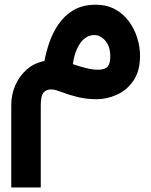

<svg xmlns="http://www.w3.org/2000/svg" viewBox="-20 -431 657 834"><path d="M405.6 -128.2Q381 -128.2 352.2 -135.7Q323.5 -143.2 296.4 -152.3Q302.1 -192.3 315.3 -220.5Q328.5 -248.7 347.4 -263.7Q366.3 -278.7 389.8 -278.7Q416.1 -278.7 437.6 -253.9Q459 -229.1 459 -185.7Q459 -154.9 447.3 -141.5Q435.5 -128.2 405.6 -128.2ZM399.8 0Q444.3 0 487.6 -19.5Q530.9 -38.9 559.6 -80.6Q588.3 -122.3 588.3 -189Q588.3 -228.1 575.9 -267.2Q563.6 -306.2 539.6 -338.7Q515.5 -371.3 479.6 -390.9Q443.6 -410.5 396 -410.5Q338.7 -410.5 299 -386.8Q259.3 -363 233.8 -325.3Q208.3 -287.6 194 -245.4Q179.8 -203.1 173.1 -166.1Q128.2 -157.2 95.8 -128.7Q63.4 -100.2 46.1 -59.8Q28.9 -19.4 28.9 26.1V383.3H157.1V26.1Q157.1 -13.7 168.5 -28Q179.9 -42.4 200.6 -42.4Q213.3 -42.4 222 -40Q230.7 -37.6 248.3 -30.8Q279.3 -18.7 318.2 -9.3Q357.2 0 399.8 0Z"/></svg>

Font: Estedad-VF-FD Black
Style: Regular
Weight: 900
Designer: Amin Abedi
Version: Version 4.000